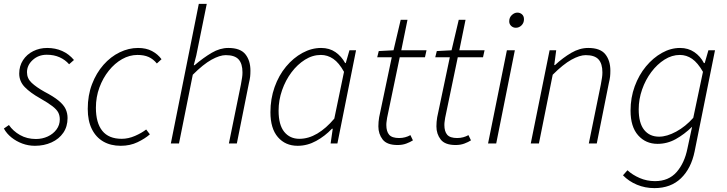

<svg xmlns="http://www.w3.org/2000/svg" viewBox="-21 -739 3745 989"><path d="M159 12Q125 12 94 0.5Q63 -11 38 -31Q13 -51 -1 -77L25 -95Q46 -64 82 -43.5Q118 -23 164 -23Q197 -23 225 -36Q253 -49 270 -72Q287 -95 287 -124Q287 -144 279 -159.5Q271 -175 249 -192Q227 -209 185 -233Q135 -261 106.5 -290.5Q78 -320 78 -360Q78 -399 97.5 -429Q117 -459 150 -475.5Q183 -492 222 -492Q264 -492 299 -476.5Q334 -461 360 -430L335 -408Q315 -431 286 -444Q257 -457 220 -457Q177 -457 147.5 -430Q118 -403 118 -367Q118 -335 142 -312.5Q166 -290 207 -267Q255 -242 281 -220.5Q307 -199 317 -177.5Q327 -156 327 -131Q327 -87 305 -55Q283 -23 244.5 -5.5Q206 12 159 12Z M601 12Q549 12 511 -10Q473 -32 452 -74.5Q431 -117 431 -178Q431 -248 453 -305.5Q475 -363 512 -405Q549 -447 595.5 -469.5Q642 -492 690 -492Q732 -492 762 -476Q792 -460 811 -434L787 -412Q768 -435 744.5 -445.5Q721 -456 687 -456Q646 -456 608 -434.5Q570 -413 539.5 -375Q509 -337 491 -288Q473 -239 473 -184Q473 -106 506 -65Q539 -24 606 -24Q640 -24 674.5 -39Q709 -54 732 -72L751 -47Q726 -25 687.5 -6.5Q649 12 601 12Z M859 0 1003 -719H1044L990 -453L977 -403H981Q1027 -442 1069.5 -467Q1112 -492 1155 -492Q1217 -492 1243 -459.5Q1269 -427 1269 -375Q1269 -357 1267.5 -344Q1266 -331 1261 -310L1199 0H1158L1220 -304Q1224 -327 1226 -339.5Q1228 -352 1228 -366Q1228 -411 1208 -433Q1188 -455 1142 -455Q1111 -455 1068.5 -431.5Q1026 -408 972 -354L901 0Z M1512 12Q1449 12 1410.5 -32.5Q1372 -77 1372 -161Q1372 -230 1393.5 -290.5Q1415 -351 1452.5 -396Q1490 -441 1537 -466.5Q1584 -492 1633 -492Q1676 -492 1707 -470.5Q1738 -449 1757 -414H1760L1779 -480H1813L1717 0H1682L1693 -76H1689Q1653 -38 1607.5 -13Q1562 12 1512 12ZM1521 -24Q1568 -24 1613.5 -51Q1659 -78 1701 -128L1751 -369Q1725 -416 1695.5 -436Q1666 -456 1632 -456Q1589 -456 1550 -431.5Q1511 -407 1480.5 -366.5Q1450 -326 1432 -274.5Q1414 -223 1414 -169Q1414 -96 1443 -60Q1472 -24 1521 -24Z M2027 8Q1972 8 1950 -20.5Q1928 -49 1928 -88Q1928 -101 1929 -111.5Q1930 -122 1932 -135L1997 -444H1922L1930 -476L2006 -480L2043 -637H2078L2046 -480H2176L2168 -444H2038L1973 -132Q1972 -123 1970.5 -114.5Q1969 -106 1969 -95Q1969 -62 1983.5 -45Q1998 -28 2035 -28Q2051 -28 2066 -32Q2081 -36 2093 -43L2106 -16Q2092 -7 2072 0.5Q2052 8 2027 8Z M2326 8Q2271 8 2249 -20.5Q2227 -49 2227 -88Q2227 -101 2228 -111.5Q2229 -122 2231 -135L2296 -444H2221L2229 -476L2305 -480L2342 -637H2377L2345 -480H2475L2467 -444H2337L2272 -132Q2271 -123 2269.5 -114.5Q2268 -106 2268 -95Q2268 -62 2282.5 -45Q2297 -28 2334 -28Q2350 -28 2365 -32Q2380 -36 2392 -43L2405 -16Q2391 -7 2371 0.5Q2351 8 2326 8Z M2493 0 2590 -480H2631L2535 0ZM2636 -596Q2622 -596 2612 -605.5Q2602 -615 2602 -629Q2602 -649 2615.5 -661.5Q2629 -674 2644 -674Q2658 -674 2668 -665Q2678 -656 2678 -640Q2678 -621 2665.5 -608.5Q2653 -596 2636 -596Z M2713 0 2810 -480H2844L2834 -404H2838Q2879 -442 2922 -467Q2965 -492 3009 -492Q3071 -492 3097 -459.5Q3123 -427 3123 -375Q3123 -357 3121.5 -344Q3120 -331 3115 -310L3053 0H3012L3074 -304Q3078 -327 3080 -339.5Q3082 -352 3082 -366Q3082 -411 3062 -433Q3042 -455 2996 -455Q2965 -455 2922.5 -431.5Q2880 -408 2826 -354L2755 0Z M3350 230Q3302 230 3260 212.5Q3218 195 3188 164L3211 138Q3237 162 3274 178Q3311 194 3353 194Q3423 194 3464 147.5Q3505 101 3520 26L3544 -86Q3504 -47 3460 -22.5Q3416 2 3366 2Q3305 2 3266 -42Q3227 -86 3227 -169Q3227 -236 3248.5 -294.5Q3270 -353 3306.5 -397Q3343 -441 3388.5 -466.5Q3434 -492 3482 -492Q3524 -492 3555.5 -470.5Q3587 -449 3605 -414H3609L3628 -480H3662L3557 41Q3539 129 3486.5 179.5Q3434 230 3350 230ZM3374 -35Q3414 -35 3462 -61Q3510 -87 3550 -132L3600 -369Q3573 -416 3544 -436Q3515 -456 3481 -456Q3440 -456 3402 -432Q3364 -408 3334 -368Q3304 -328 3286.5 -278Q3269 -228 3269 -176Q3269 -105 3297 -70Q3325 -35 3374 -35Z"/></svg>

Font: Source Sans 3 Light
Style: Italic
Weight: 300
Italic angle: -11°
Designer: Paul D. Hunt
Foundry: Adobe
Version: Version 3.046;hotconv 1.0.118;makeotfexe 2.5.65603